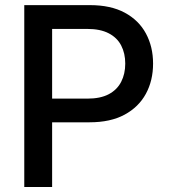

<svg xmlns="http://www.w3.org/2000/svg" viewBox="-20 -748 677 768"><path d="M77.1 0V-727.5H339.8Q422.9 -727.5 479 -697.3Q535.2 -667 563.7 -614Q592.3 -561 592.3 -493.7Q592.3 -425.8 563.5 -372.8Q534.7 -319.8 478.3 -289.3Q421.9 -258.8 338.4 -258.8H153.3V-353.5H329.6Q381.8 -353.5 415.3 -371.3Q448.7 -389.2 464.8 -420.9Q481 -452.6 481 -493.7Q481 -534.7 464.8 -565.9Q448.7 -597.2 415 -614.7Q381.3 -632.3 329.1 -632.3H188.5V0Z"/></svg>

Font: Inter 18pt Medium
Style: Regular
Weight: 500
Designer: Rasmus Andersson
Foundry: rsms
Version: Version 4.001;git-66647c0bb